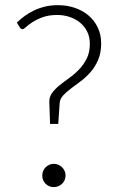

<svg xmlns="http://www.w3.org/2000/svg" viewBox="-20 -736 472 763"><path d="M47 -646Q60.5 -659.5 77.5 -672Q94.5 -684.5 114.8 -694.2Q135 -704 159 -709.8Q183 -715.5 211 -715.5Q245.5 -715.5 276.8 -705Q308 -694.5 331.2 -675Q354.5 -655.5 368.2 -627.2Q382 -599 382 -564Q382 -526 370.2 -498.5Q358.5 -471 340.5 -450.2Q322.5 -429.5 301.5 -413.8Q280.5 -398 262 -384.2Q243.5 -370.5 230.8 -356.5Q218 -342.5 217 -325.5L211.5 -243.5H179L176 -329Q175 -350 186.5 -366Q198 -382 216 -396.5Q234 -411 255 -426Q276 -441 294.2 -460Q312.5 -479 324.8 -503.5Q337 -528 337 -562Q337 -589 326.5 -610.2Q316 -631.5 298 -646.2Q280 -661 256.5 -668.8Q233 -676.5 207.5 -676.5Q174.5 -676.5 150.2 -667.8Q126 -659 109.5 -648.2Q93 -637.5 83.5 -628.8Q74 -620 70.5 -620Q63 -620 59.5 -626ZM148 -38.5Q148 -48 151.5 -56.5Q155 -65 161.2 -71.2Q167.5 -77.5 175.8 -81.2Q184 -85 194 -85Q203.5 -85 212 -81.2Q220.5 -77.5 226.8 -71.2Q233 -65 236.8 -56.5Q240.5 -48 240.5 -38.5Q240.5 -28.5 236.8 -20.2Q233 -12 226.8 -5.8Q220.5 0.5 212 4Q203.5 7.5 194 7.5Q174.5 7.5 161.2 -5.8Q148 -19 148 -38.5Z"/></svg>

Font: Lato 2
Style: Regular
Weight: 300
Designer: Lukasz Dziedzic with Adam Twardoch and Botio Nikoltchev
Foundry: tyPoland Lukasz Dziedzic
Version: Version 2.015; 2015-08-06; http://www.latofonts.com/